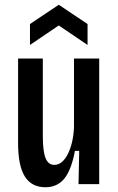

<svg xmlns="http://www.w3.org/2000/svg" viewBox="-20 -774 496 807"><path d="M171 13Q113 13 84.5 -32Q56 -77 56 -173V-528H160V-201Q160 -138 171.5 -109.5Q183 -81 208 -81Q242 -81 265 -126.5Q288 -172 291 -239V-528H397V0H310L313 -140H295Q280 -60 250.5 -23.5Q221 13 171 13ZM106 -585V-673L227 -754L348 -673V-585L227 -667Z"/></svg>

Font: Bricolage Grotesque 12pt Condensed Medium
Style: Regular
Weight: 500
Width: 3
Designer: Mathieu Triay
Foundry: Atelier Triay
Version: Version 1.001; ttfautohint (v1.8.4.7-5d5b);gftools[0.9.33.de